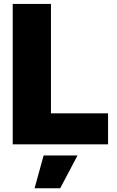

<svg xmlns="http://www.w3.org/2000/svg" viewBox="-20 -748 606 995"><path d="M45.9 0V-727.5H244.1V-160.6H540V0ZM159.2 227.5 206.1 57.6H381.8L292 227.5Z"/></svg>

Font: Inter 16pt Black
Style: Regular
Weight: 900
Version: Version 4.001;git-66647c0bb